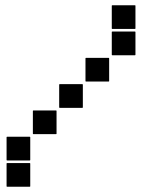

<svg xmlns="http://www.w3.org/2000/svg" viewBox="-20 -715 640 730"><path d="M407 -695H493Q495 -695 495 -693V-607Q495 -605 493 -605H407Q405 -605 405 -607V-693Q405 -695 407 -695ZM407 -595H493Q495 -595 495 -593V-507Q495 -505 493 -505H407Q405 -505 405 -507V-593Q405 -595 407 -595ZM307 -495H393Q395 -495 395 -493V-407Q395 -405 393 -405H307Q305 -405 305 -407V-493Q305 -495 307 -495ZM207 -395H293Q295 -395 295 -393V-307Q295 -305 293 -305H207Q205 -305 205 -307V-393Q205 -395 207 -395ZM107 -295H193Q195 -295 195 -293V-207Q195 -205 193 -205H107Q105 -205 105 -207V-293Q105 -295 107 -295ZM7 -195H93Q95 -195 95 -193V-107Q95 -105 93 -105H7Q5 -105 5 -107V-193Q5 -195 7 -195ZM7 -95H93Q95 -95 95 -93V-7Q95 -5 93 -5H7Q5 -5 5 -7V-93Q5 -95 7 -95Z"/></svg>

Font: Pixel Panel Black
Style: Regular
Weight: 900
Monospace: yes
Designer: Óliver Lalan
Foundry: Óliver Lalan
Version: Version 1.000; ttfautohint (v1.8.4.7-5d5b-dirty);gftools[0.9